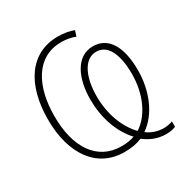

<svg xmlns="http://www.w3.org/2000/svg" viewBox="-173 -872 1027 1057"><g transform="rotate(-30 341.0 -343.0)"><path d="M625 -344C625 -497 571 -582 475 -582C367 -582 317 -466 317 -335C317 -222 352 -112 421 -39C400 -31 372 -26 340 -26C183 -25 99 -158 100 -355C100 -544 177 -689 336 -689C370 -689 401 -682 424 -673L435 -708C409 -718 376 -725 335 -725C159 -725 60 -579 60 -355C60 -139 160 10 337 10C382 10 418 3 448 -10C488 20 530 39 585 39C611 39 632 34 646 28V-6C629 0 610 4 589 4C552 4 513 -9 485 -31C577 -94 625 -218 625 -344ZM586 -342C586 -218 537 -107 456 -55C392 -122 356 -221 356 -334C356 -444 394 -547 476 -547C546 -547 586 -474 586 -342Z"/></g></svg>

Font: Noto Sans SemiCondensed ExtraLight
Style: Regular
Weight: 200
Width: 4
Designer: Monotype Design Team
Foundry: Monotype Imaging Inc.
Version: Version 2.013